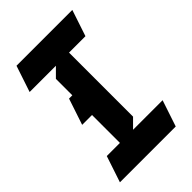

<svg xmlns="http://www.w3.org/2000/svg" viewBox="-204 -739 827 827"><g transform="rotate(-45 210.0 -325.0)"><path d="M60 -660 20 -540H180L140 -500V-400H120L80 -280H140V-110H60L20 10H360L400 -110H220L260 -150V-540H360L400 -660Z"/></g></svg>

Font: Abibas
Style: Medium
Weight: 500
Version: Version 0.3